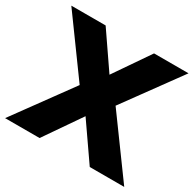

<svg xmlns="http://www.w3.org/2000/svg" viewBox="-172 -871 1051 1037"><g transform="rotate(30 353.5 -352.5)"><path d="M-18 0 272 -398V-314L-12 -705H202L377 -450H329L504 -705H719L435 -315V-398L725 0H510L329 -261H377L197 0Z"/></g></svg>

Font: Nunito Sans 11pt Black
Style: Regular
Weight: 900
Version: Version 3.101;gftools[0.9.27]